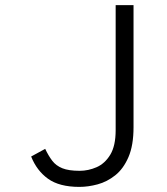

<svg xmlns="http://www.w3.org/2000/svg" viewBox="-20 -720 656 752"><path d="M291 12Q212.5 12 168.2 -19.8Q124 -51.5 102 -107L157 -137Q170 -109.5 184.8 -90.2Q199.5 -71 224.2 -61Q249 -51 292 -51Q326 -51 358.5 -65.2Q391 -79.5 412 -114.2Q433 -149 433 -210V-700H503V-222Q503 -150.5 483.2 -104.8Q463.5 -59 431.5 -33.5Q399.5 -8 362.5 2Q325.5 12 291 12Z"/></svg>

Font: Overpass Mono Light
Style: Regular
Weight: 300
Monospace: yes
Designer: Delve Withrington, Dave Bailey
Foundry: Delve Fonts LLC
Version: Version 4.000